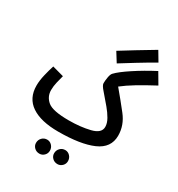

<svg xmlns="http://www.w3.org/2000/svg" viewBox="-243 -1001 1277 1380"><g transform="rotate(30 395.5 -311.0)"><path d="M721 -169Q721 -255 664.5 -327Q608 -399 544 -475Q587 -509 647.5 -545.5Q708 -582 791 -626L738 -716Q648 -669 570.5 -618Q493 -567 462 -534Q451 -523 446 -494.5Q441 -466 441 -443Q441 -426 470.5 -393Q500 -360 543 -308Q570 -276 589.5 -242Q609 -208 609 -177Q609 -125 531.5 -106Q454 -87 357 -87L332 21Q517 21 619 -23.5Q721 -68 721 -169ZM332 21 377 -10 357 -87Q224 -87 181.5 -122.5Q139 -158 139 -213Q139 -245 147.5 -280.5Q156 -316 163 -341L68 -367Q56 -330 44 -280Q32 -230 32 -189Q32 -84 110 -31.5Q188 21 332 21ZM452 -614Q507 -648 570 -687Q633 -726 709 -769L662 -848Q511 -758 404 -691ZM444 226Q467 226 483.5 209.5Q500 193 500 170Q500 145 483.5 127.5Q467 110 444 110Q419 110 402 127.5Q385 145 385 170Q385 193 402 209.5Q419 226 444 226ZM294 226Q317 226 333.5 209.5Q350 193 350 170Q350 145 333.5 127.5Q317 110 294 110Q269 110 252 127.5Q235 145 235 170Q235 193 252 209.5Q269 226 294 226Z"/></g></svg>

Font: Noto Sans Arabic UI ExtraCondensed Semi
Style: Regular
Weight: 600
Width: 3
Designer: Nadine Chahine - Monotype Design Team
Foundry: Monotype Imaging Inc.
Version: Version 1.900